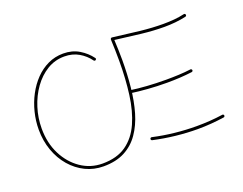

<svg xmlns="http://www.w3.org/2000/svg" viewBox="-105 -867 1352 1068"><g transform="rotate(-20 570.5 -332.5)"><path d="M620.6 -339.4Q620.1 -335.9 622.1 -333Q624 -330.1 627.4 -329.6Q668 -323.7 722.2 -319.6Q776.4 -315.4 835.4 -315.4Q874.5 -315.4 911.9 -317.6Q949.2 -319.8 983.4 -324.2Q986.8 -324.7 989 -327.4Q991.2 -330.1 990.7 -333.5Q990.2 -336.9 987.5 -339.1Q984.9 -341.3 981.4 -340.8Q948.2 -336.4 910.9 -334.7Q873.5 -333 835.4 -333Q776.9 -333 723.6 -336.7Q670.4 -340.3 630.4 -346.2Q627 -346.7 624 -344.7Q621.1 -342.8 620.6 -339.4ZM640.6 -53.7Q640.1 -50.3 641.8 -47.4Q643.6 -44.4 647 -43.5Q710.9 -29.3 777.1 -22Q843.3 -14.6 907.7 -14.6Q948.2 -14.6 987.8 -17.8Q1027.3 -21 1064.5 -26.4Q1067.9 -26.9 1069.8 -29.8Q1071.8 -32.7 1071.3 -36.1Q1070.8 -39.6 1068.1 -41.5Q1065.4 -43.5 1062 -43Q1025.4 -37.6 986.6 -34.9Q947.8 -32.2 907.7 -32.2Q844.2 -32.2 779.3 -39.1Q714.4 -45.9 650.9 -60.1Q647.5 -61 644.5 -59.1Q641.6 -57.1 640.6 -53.7ZM344.7 -15.6Q274.4 -15.6 217 -54.7Q159.7 -93.8 125.7 -161.1Q91.8 -228.5 91.8 -314Q91.8 -377 110.6 -436.5Q129.4 -496.1 163.6 -543.9Q197.8 -591.8 244.1 -620.1Q290.5 -648.4 346.2 -648.4Q395 -648.4 431.9 -626.7Q468.8 -605 492.7 -571.8Q495.1 -568.8 498.3 -568.4Q501.5 -567.9 504.4 -569.8Q507.3 -572.3 508.1 -575.4Q508.8 -578.6 506.3 -581.5Q480 -617.2 439.7 -641.6Q399.4 -666 346.2 -666Q297.4 -666 255.6 -646.2Q213.9 -626.5 180.4 -591.8Q147 -557.1 123.3 -512.2Q99.6 -467.3 86.9 -416.5Q74.2 -365.7 74.2 -314Q74.2 -247.6 94.7 -190.2Q115.2 -132.8 152.3 -89.8Q189.5 -46.9 238.5 -22.9Q287.6 1 344.7 1Q418.5 1 470.2 -26.1Q522 -53.2 555.9 -102.1Q589.8 -150.9 608.9 -216.3Q627.9 -281.7 635.7 -359.1Q643.6 -436.5 643.6 -520Q643.6 -549.3 642.6 -579.6Q641.6 -609.9 640.1 -639.2Q722.7 -628.4 793.2 -620.4Q863.8 -612.3 927.2 -612.3Q960.9 -612.3 992.7 -615.5Q1024.4 -618.7 1055.7 -625.5Q1059.1 -626.5 1061 -629.4Q1063 -632.3 1062 -635.7Q1061.5 -639.2 1058.3 -641.1Q1055.2 -643.1 1051.8 -642.1Q1022 -635.3 991.2 -632.6Q960.4 -629.9 927.2 -629.9Q863.3 -629.9 790.3 -637.9Q717.3 -646 632.3 -657.2Q630.4 -657.7 627.9 -656.5Q625.5 -655.3 624.3 -653.3Q623 -651.4 623 -648.4Q626 -585 626 -520Q626 -414.6 613.8 -323Q601.6 -231.4 570.8 -162.4Q540 -93.3 485.1 -54.4Q430.2 -15.6 344.7 -15.6Z"/></g></svg>

Font: Mikhak VF
Style: Regular
Weight: 100
Designer: Amin Abedi
Version: Version 3.001